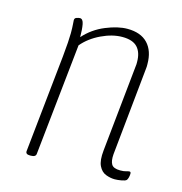

<svg xmlns="http://www.w3.org/2000/svg" viewBox="-85 -607 656 691"><g transform="rotate(15 242.5 -261.5)"><path d="M402 6Q386 6 369 -0.5Q352 -7 342.5 -26.5Q333 -46 337 -84L370 -405Q371 -410 371 -414.5Q371 -419 371 -423Q371 -458 353.5 -477Q336 -496 297 -496Q260 -496 219 -476.5Q178 -457 152 -426L108 -10Q107 2 89 2H85Q69 2 70 -10L108 -373Q111 -402 112.5 -425.5Q114 -449 114 -461Q114 -482 113 -494Q112 -506 112 -509Q112 -517 119.5 -519.5Q127 -522 132 -522Q143 -522 146.5 -503.5Q150 -485 150 -456Q182 -492 227 -510.5Q272 -529 307 -529Q357 -529 383 -501.5Q409 -474 409 -425Q409 -421 409 -415.5Q409 -410 408 -405L375 -80Q373 -55 380.5 -42.5Q388 -30 413 -30Q427 -30 434.5 -32.5Q442 -35 447 -35Q452 -35 452 -28Q452 -21 450 -13.5Q448 -6 445 -3Q441 1 427 3.5Q413 6 402 6Z"/></g></svg>

Font: Asap Condensed Condensed Thin
Style: Italic
Weight: 100
Width: 3
Italic angle: -6°
Designer: Pablo Cosgaya
Foundry: Omnibus-Type
Version: Version 3.001; ttfautohint (v1.8.4.7-5d5b)